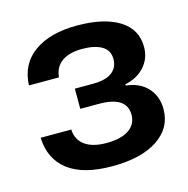

<svg xmlns="http://www.w3.org/2000/svg" viewBox="-75 -836 576 588"><g transform="rotate(-15 213.5 -542.0)"><path d="M211.9 -319.8Q120.1 -319.8 72.3 -356.4Q24.4 -393.1 22 -460.9H119.1Q120.6 -428.2 145 -410.6Q169.4 -393.1 212.9 -393.1Q259.8 -393.1 284.4 -410.2Q309.1 -427.2 309.1 -457Q309.1 -515.1 222.2 -515.1H162.1V-579.1H219.2Q259.8 -579.1 279.8 -594.2Q299.8 -609.4 299.8 -636.2Q299.8 -664.1 277.1 -677.5Q254.4 -690.9 214.8 -690.9Q174.3 -690.9 150.6 -674.3Q127 -657.7 124 -625H28.8Q31.7 -692.4 82.3 -728.3Q132.8 -764.2 217.8 -764.2Q303.2 -764.2 351.6 -734.1Q399.9 -704.1 399.9 -647.9Q399.9 -611.8 377 -585.9Q354 -560.1 314.9 -551.8V-547.9Q357.9 -543.5 383.1 -516.6Q408.2 -489.7 408.2 -448.2Q408.2 -389.2 356.4 -354.5Q304.7 -319.8 211.9 -319.8Z"/></g></svg>

Font: Lumene Sans Expanded
Style: Bold
Weight: 600
Width: 7
Designer: Deni Anggara
Version: Version 1.003;Glyphs 3.1.2 (3151)